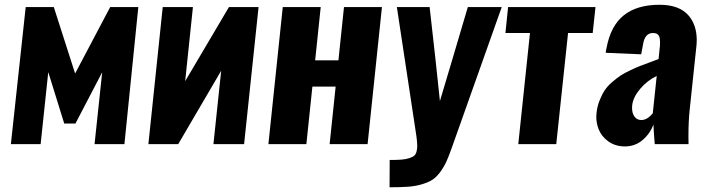

<svg xmlns="http://www.w3.org/2000/svg" viewBox="-20 -608 2986 810"><path d="M25.9 0 88.4 -578.1H207L296.9 -297.9L444.8 -578.1H563.5L504.9 0H378.9L411.1 -303.2L298.3 -86.9H251L183.6 -303.7L151.4 0Z M606 0 666.5 -578.1H793.9L761.2 -265.6L945.8 -578.1H1070.8L1009.8 0H880.4L913.1 -309.6L731.9 0Z M1112.3 0 1172.9 -578.1H1333L1309.6 -353.5H1407.7L1431.2 -578.1H1591.3L1530.8 0H1370.6L1396 -242.7H1297.9L1272.5 0Z M1623.5 182.1 1624 66.9Q1654.3 66.9 1673.1 65.4Q1691.9 64 1706.3 59.3Q1720.7 54.7 1727.5 48.8Q1734.4 43 1737.5 30.5Q1740.7 18.1 1740.2 4.2Q1739.7 -9.8 1736.8 -33.2L1654.3 -578.1H1792.5L1816.9 -360.4L1835.9 -181.6L1889.2 -360.4L1953.6 -578.1H2096.7L1888.2 9.3Q1874.5 48.3 1863.8 72.3Q1853 96.2 1837.4 117.4Q1821.8 138.7 1805.2 149.7Q1788.6 160.6 1761.7 168.9Q1734.9 177.2 1702.9 179.7Q1670.9 182.1 1623.5 182.1Z M2166.5 0 2215.8 -468.8H2112.3L2123.5 -578.1H2492.2L2480.5 -468.8H2376.5L2326.7 0Z M2685.5 -101.6Q2710.4 -101.6 2733.9 -129.9L2750.5 -287.6Q2710 -268.1 2680.4 -232.9Q2650.9 -197.8 2647 -163.6Q2646.5 -157.7 2646.5 -152.3Q2646.5 -131.8 2655.3 -118.2Q2666 -101.6 2685.5 -101.6ZM2615.7 9.8Q2574.7 9.3 2545.7 -12Q2516.6 -33.2 2504.9 -64.5Q2495.6 -88.9 2495.6 -115.2Q2495.6 -123 2496.6 -130.9Q2499.5 -159.2 2509.3 -183.8Q2519 -208.5 2530.8 -226.6Q2542.5 -244.6 2562.5 -261.7Q2582.5 -278.8 2597.9 -289.1Q2613.3 -299.3 2639.2 -311.5Q2665 -323.7 2679.4 -329.3Q2693.8 -335 2721.2 -345Q2748.5 -355 2758.3 -358.9L2764.2 -415.5Q2764.6 -423.3 2764.6 -429.7Q2764.6 -445.3 2760.7 -455.1Q2754.9 -468.8 2734.9 -468.8Q2700.2 -468.8 2692.9 -420.9L2685.1 -378.9L2535.2 -385.3Q2535.2 -386.7 2536.6 -395Q2538.1 -403.3 2538.6 -404.3Q2555.7 -498.5 2611.3 -543.2Q2667 -587.9 2762.2 -587.9Q2847.7 -587.9 2886.7 -540.5Q2918.9 -501.5 2919.4 -440.4Q2919.4 -427.7 2918 -413.6L2889.6 -145Q2884.3 -95.2 2884.3 -30.8Q2884.3 -15.6 2884.8 0H2742.2Q2736.8 -68.8 2736.8 -82Q2721.2 -42.5 2689.9 -16.4Q2658.7 9.8 2615.7 9.8Z"/></svg>

Font: Oswald
Style: Bold
Weight: 700
Designer: Vernon Adams
Foundry: Vernon Adams
Version: 3.0; ttfautohint (v0.94.23-7a4d-dirty) -l 8 -r 50 -G 200 -x 